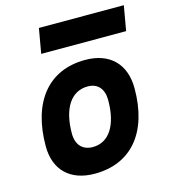

<svg xmlns="http://www.w3.org/2000/svg" viewBox="-111 -820 807 917"><g transform="rotate(-15 293.0 -361.0)"><path d="M245.1 9.8C426.3 9.8 533.2 -118.2 533.2 -335C533.2 -456.1 461.4 -527.3 339.8 -527.3C158.7 -527.3 51.8 -397.5 51.8 -177.7C51.8 -60.1 123.5 9.8 245.1 9.8ZM145 -609.4H564.9L586.4 -731.9H166.5ZM268.6 -115.7C217.8 -115.7 188 -148.4 188 -203.6C188 -328.1 236.8 -401.9 318.8 -401.9C368.2 -401.9 397 -369.1 397 -314C397 -189.5 349.1 -115.7 268.6 -115.7Z"/></g></svg>

Font: Cascadia Code
Style: Bold Italic
Weight: 700
Italic angle: -10°
Monospace: yes
Designer: Aaron Bell
Foundry: Saja Typeworks
Version: Version 2404.023